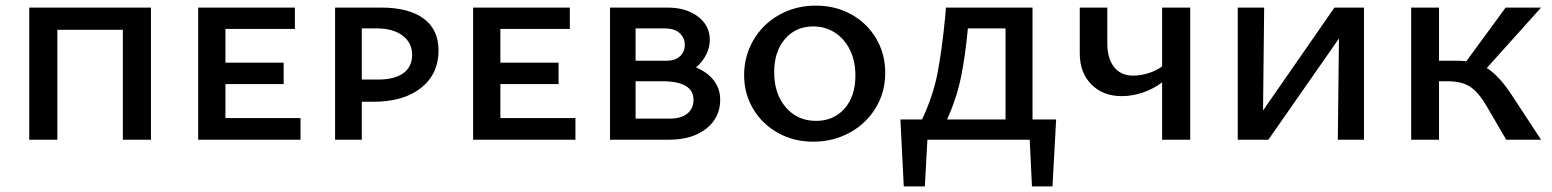

<svg xmlns="http://www.w3.org/2000/svg" viewBox="-20 -497 5522 683"><path d="M517 0H417V-391H184V0H84V-470H517Z M1049 -77V0H685V-470H1029V-394H782V-274H989V-198H782V-77Z M1540 -317Q1540 -234 1478 -184.5Q1416 -135 1308 -135H1267V0H1172V-470H1336Q1434 -470 1487 -431Q1540 -392 1540 -317ZM1446 -302Q1446 -345 1412 -370.5Q1378 -396 1320 -396H1267V-214H1325Q1383 -214 1414.5 -236.5Q1446 -259 1446 -302Z M2027 -77V0H1663V-470H2007V-394H1760V-274H1967V-198H1760V-77Z M2542 -142Q2542 -79 2492.5 -39.5Q2443 0 2359 0H2150V-470H2355Q2421 -470 2463 -438Q2505 -406 2505 -355Q2505 -328 2492 -302.5Q2479 -277 2456 -257Q2497 -240 2519.5 -210.5Q2542 -181 2542 -142ZM2241 -396V-281H2353Q2381 -281 2398.5 -296.5Q2416 -312 2416 -338Q2416 -362 2398 -379Q2380 -396 2343 -396ZM2447 -142Q2447 -208 2335 -208H2241V-75H2362Q2403 -75 2425 -93Q2447 -111 2447 -142Z M2627 -230Q2627 -297 2660 -354Q2693 -411 2751.5 -444Q2810 -477 2882 -477Q2952 -477 3008 -446Q3064 -415 3096.5 -360.5Q3129 -306 3129 -238Q3129 -168 3094.5 -112Q3060 -56 3001.5 -24.5Q2943 7 2873 7Q2803 7 2747 -24.5Q2691 -56 2659 -110Q2627 -164 2627 -230ZM3023 -228Q3023 -280 3003.5 -319.5Q2984 -359 2950 -381Q2916 -403 2873 -403Q2811 -403 2772.5 -358.5Q2734 -314 2734 -240Q2734 -163 2775.5 -115Q2817 -67 2883 -67Q2946 -67 2984.5 -111Q3023 -155 3023 -228Z M3737 -72 3724 166H3651L3643 0H3279L3270 166H3195L3183 -72H3260Q3299 -155 3314.5 -234Q3330 -313 3342 -434L3345 -470H3653V-72ZM3557 -72V-396H3423Q3414 -298 3398.5 -222.5Q3383 -147 3349 -72Z M4214 -470V0H4114V-204Q4082 -180 4044.5 -167.5Q4007 -155 3970 -155Q3904 -155 3862.5 -196.5Q3821 -238 3821 -308V-470H3919V-343Q3919 -289 3943 -258.5Q3967 -228 4011 -228Q4036 -228 4064.5 -236.5Q4093 -245 4114 -261V-470Z M4832 0H4739L4743 -360L4492 0H4383V-470H4477L4473 -104L4727 -470H4832Z M5361 -154 5462 0H5338L5271 -115Q5240 -169 5209.5 -188.5Q5179 -208 5130 -208H5099V0H5000V-470H5099V-281H5163Q5176 -281 5196 -279L5336 -470H5462L5269 -255Q5314 -227 5361 -154Z"/></svg>

Font: Ysabeau SC Semibold
Style: Regular
Weight: 600
Designer: Christian Thalmann (Catharsis Fonts)
Version: Version 0.003